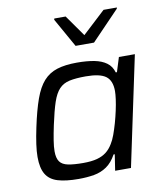

<svg xmlns="http://www.w3.org/2000/svg" viewBox="-83 -803 750 879"><g transform="rotate(-10 292.0 -363.5)"><path d="M211.9 8Q152.1 8 115 -3.4Q77.8 -14.7 60.6 -43.4Q43.4 -72.2 43.4 -123.5Q43.4 -148.9 48.1 -182.5Q52.8 -216.1 61.8 -258.3Q78.2 -336.1 96.3 -386.5Q114.3 -436.9 140 -465.7Q165.8 -494.5 203.3 -506.2Q240.8 -518 295.3 -518Q341.3 -518 375.9 -511.4Q410.5 -504.7 432.8 -488.3Q455.1 -472 463.3 -443.1H468.9L489.8 -510H564L456 0H382.4L393.8 -74.8H388.2Q369.1 -39.6 342.8 -21.5Q316.5 -3.4 283.7 2.3Q251 8 211.9 8ZM245 -60.4Q283.8 -60.4 309.4 -67.3Q335 -74.2 352.8 -88Q370.5 -101.8 383.6 -123.9Q393.4 -139.1 402.2 -163.1Q411 -187.2 418.9 -214.9Q426.7 -242.7 432.7 -270.3Q438.7 -297.9 441.9 -321.4Q445.1 -345 445.1 -359.6Q445.1 -408.3 417.7 -428.7Q390.2 -449 324.4 -449Q278.6 -449 249.1 -442.7Q219.6 -436.3 201 -416.6Q182.3 -396.9 169.2 -358.3Q156.2 -319.6 142.4 -255Q134 -215.5 129.4 -186.2Q124.7 -156.8 124.7 -135.6Q124.7 -103.6 136.5 -87.4Q148.2 -71.2 175 -65.8Q201.8 -60.4 245 -60.4ZM303.3 -594.6 227.6 -729.3 229.1 -734.8H281.8L351.5 -636L458 -734.8H520.1L518.6 -729.3L389 -594.6Z"/></g></svg>

Font: Saira Thin
Style: Italic
Weight: 100
Italic angle: -12°
Designer: Hector Gatti with collaboration of the Omnibus-Type team
Foundry: Omnibus-Type
Version: Version 1.101